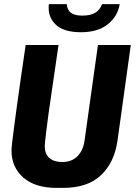

<svg xmlns="http://www.w3.org/2000/svg" viewBox="-20 -905 657 935"><path d="M255 10Q151 10 93.5 -40.5Q36 -91 36 -172Q36 -183 39 -209.5Q42 -236 47.5 -278Q53 -320 61 -379Q69 -438 80 -514.5Q91 -591 105 -686H265Q248 -569 236 -487.5Q224 -406 216.5 -352.5Q209 -299 205.5 -267.5Q202 -236 200 -219.5Q198 -203 198 -194Q198 -154 221 -135Q244 -116 283 -116Q330 -116 358 -145Q386 -174 392 -222L457 -686H617L552 -219Q537 -114 472 -52Q407 10 287 10ZM374 -748Q289 -748 250 -786.5Q211 -825 218 -885H305Q307 -857 325 -843Q343 -829 381 -829Q421 -829 444 -843Q467 -857 477 -885H563Q553 -825 504.5 -786.5Q456 -748 374 -748Z"/></svg>

Font: Chivo Mono
Style: Bold Italic
Weight: 700
Italic angle: -8.05°
Monospace: yes
Version: Version 1.008